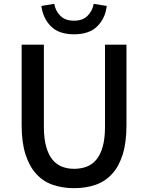

<svg xmlns="http://www.w3.org/2000/svg" viewBox="-20 -969 773 1002"><path d="M367 13Q306 13 255.5 -4.5Q205 -22 169 -61.5Q133 -101 113 -163.5Q93 -226 93 -316V-736H209V-308Q209 -246 221 -203.5Q233 -161 254 -135.5Q275 -110 304 -99Q333 -88 367 -88Q402 -88 431.5 -99Q461 -110 482.5 -135.5Q504 -161 516 -203.5Q528 -246 528 -308V-736H640V-316Q640 -226 620.5 -163.5Q601 -101 565 -61.5Q529 -22 478.5 -4.5Q428 13 367 13ZM263 -949Q270 -911 295.5 -886Q321 -861 366 -861Q411 -861 436.5 -886Q462 -911 469 -949L537 -938Q530 -874 488 -832Q446 -790 366 -790Q287 -790 245.5 -832Q204 -874 196 -938Z"/></svg>

Font: Kinto Sans Med
Style: Regular
Weight: 500
Designer: Authors: Ryoko NISHIZUKA  (kana & ideographs); Paul D. Hunt (Latin, Greek & Cyrillic); Wenlong ZHANG  (bopomofo); Sandol
Foundry: Adobe Systems Incorporated, ookami Inc.
Version: Version 0.001